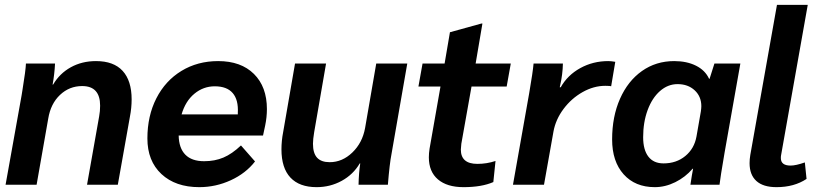

<svg xmlns="http://www.w3.org/2000/svg" viewBox="-20 -762 3382 792"><path d="M69 -368 73 -393Q86 -472 87 -500H207Q205 -457 197 -413H199Q226 -459 272 -484.5Q318 -510 376 -510Q449 -510 486 -469.5Q523 -429 523 -352Q523 -317 516 -281L466 0H339L389 -282Q393 -303 393 -326Q393 -407 319 -407Q266 -407 227.5 -370.5Q189 -334 179 -273L131 0H3Z M1081 -312Q1081 -279 1074 -245L1065 -203H717Q718 -151 744.5 -124Q771 -97 822 -97Q866 -97 901.5 -112Q937 -127 974 -162L1032 -96Q994 -47 932 -18.5Q870 10 802 10Q704 10 646 -44Q588 -98 588 -191Q588 -284 625 -356.5Q662 -429 728.5 -469.5Q795 -510 880 -510Q974 -510 1027.5 -457Q1081 -404 1081 -312ZM866 -406Q819 -406 782 -375.5Q745 -345 729 -290H961V-296Q964 -350 940 -378Q916 -406 866 -406Z M1141 -146Q1141 -181 1148 -217L1197 -500H1325L1276 -217Q1271 -187 1271 -169Q1271 -130 1288 -111.5Q1305 -93 1340 -93Q1392 -93 1433.5 -133Q1475 -173 1486 -234L1532 -500H1660L1595 -127Q1587 -87 1580 0H1459Q1460 -48 1466 -88H1464Q1437 -42 1389.5 -16Q1342 10 1286 10Q1215 10 1178 -29.5Q1141 -69 1141 -146Z M1749 -113Q1749 -130 1752 -149L1797 -405H1706L1723 -500H1814L1836 -629L1966 -665H1970L1942 -500H2087L2070 -405H1925L1883 -169Q1881 -151 1881 -145Q1881 -86 1949 -86Q1988 -86 2024 -98L2015 -11Q1967 10 1892 10Q1824 10 1786.5 -22Q1749 -54 1749 -113Z M2163 -378Q2178 -465 2181 -500H2302Q2301 -455 2291 -412L2289 -402H2293Q2321 -452 2373.5 -481Q2426 -510 2489 -510Q2501 -510 2518 -507L2501 -406Q2497 -408 2477 -408Q2429 -408 2383 -382Q2337 -356 2304.5 -312.5Q2272 -269 2263 -219L2224 0H2096Z M2505 -187Q2505 -281 2537.5 -354.5Q2570 -428 2628 -469Q2686 -510 2761 -510Q2813 -510 2851 -491Q2889 -472 2905 -437H2907L2927 -500H3034L2969 -133Q2951 -28 2948 0H2828Q2834 -41 2839 -66H2837Q2807 -31 2765.5 -10.5Q2724 10 2681 10Q2600 10 2552.5 -43Q2505 -96 2505 -187ZM2853 -199 2871 -302Q2873 -316 2873 -324Q2873 -364 2845.5 -389.5Q2818 -415 2775 -415Q2735 -415 2702.5 -386.5Q2670 -358 2651.5 -308Q2633 -258 2633 -196Q2633 -144 2654.5 -116Q2676 -88 2717 -88Q2770 -88 2807 -118.5Q2844 -149 2853 -199Z M3072 -89Q3072 -105 3075 -123L3185 -742H3312L3202 -122Q3201 -118 3201 -110Q3201 -79 3241 -79Q3263 -79 3300 -92L3307 -24Q3256 10 3183 10Q3128 10 3100 -15.5Q3072 -41 3072 -89Z"/></svg>

Font: Sarabun
Style: Bold Italic
Weight: 700
Italic angle: -10°
Designer: Suppakit Chalermlarp | Katatrad Co.,Ltd.
Foundry: Cadson Demak Co.,Ltd.
Version: Version 1.000; ttfautohint (v1.6)